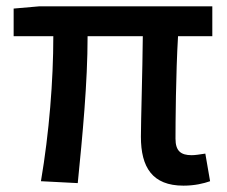

<svg xmlns="http://www.w3.org/2000/svg" viewBox="-20 -571 716 605"><path d="M558 14C594 14 622 7 642 0L627 -87C608 -84 594 -82 584 -82C550 -82 533 -95 533 -134C533 -178 534 -341 541 -457H649V-551H103L23 -544V-457H148C148 -317 135 -153 109 0L225 6C240 -144 256 -310 256 -457H430C429 -345 424 -190 424 -140C424 -44 460 14 558 14Z"/></svg>

Font: Noto Sans JP Medium
Style: Regular
Weight: 500
Designer: Ryoko NISHIZUKA 西塚涼子 (kana, bopomofo & ideographs); Paul D. Hunt (Latin, Greek & Cyrillic); Sandoll Communications 산돌커뮤니
Foundry: Adobe
Version: Version 2.004;hotconv 1.0.118;makeotfexe 2.5.65603